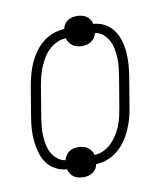

<svg xmlns="http://www.w3.org/2000/svg" viewBox="-73 -631 646 742"><g transform="rotate(-10 250.0 -260.0)"><path d="M196 49Q186 49 175.5 46.5Q165 44 157.5 38.5Q150 33 145 25Q140 17 138 8Q114 6 93.5 -5Q73 -16 60 -34Q47 -52 40.5 -74Q34 -96 31.5 -119.5Q29 -143 30.5 -167Q32 -191 36 -215L56 -335Q60 -357 66 -379Q72 -401 81.5 -422Q91 -443 104.5 -462Q118 -481 136.5 -496Q155 -511 177 -519Q199 -527 221 -528Q223 -537 228 -545.5Q233 -554 241.5 -559.5Q250 -565 259.5 -567Q269 -569 278 -569Q288 -569 298 -566.5Q308 -564 315.5 -558.5Q323 -553 328.5 -545Q334 -537 335 -528Q360 -526 380 -515Q400 -504 413 -486Q426 -468 433 -446Q440 -424 442 -400.5Q444 -377 442.5 -353Q441 -329 437 -305L417 -185Q414 -163 407.5 -141Q401 -119 391.5 -98Q382 -77 368.5 -58Q355 -39 336.5 -24Q318 -9 296.5 -1Q275 7 252 8Q251 17 245.5 25.5Q240 34 231.5 39.5Q223 45 214 47Q205 49 196 49ZM252 -28Q271 -29 288 -37Q305 -45 318.5 -58Q332 -71 342.5 -87.5Q353 -104 360 -121Q367 -138 371 -155.5Q375 -173 378 -190L398 -310Q401 -329 403 -347.5Q405 -366 404 -384Q403 -402 399.5 -419.5Q396 -437 388 -452Q380 -467 366.5 -478.5Q353 -490 335 -492Q333 -482 327.5 -474Q322 -466 314 -460.5Q306 -455 296.5 -453Q287 -451 278 -451Q268 -451 258.5 -453.5Q249 -456 241.5 -461.5Q234 -467 228.5 -475Q223 -483 221 -492Q203 -491 185.5 -483Q168 -475 154.5 -462Q141 -449 131 -432.5Q121 -416 114 -399Q107 -382 102.5 -364.5Q98 -347 95 -330L75 -210Q72 -191 70 -172.5Q68 -154 69 -136Q70 -118 73.5 -100.5Q77 -83 85 -68Q93 -53 107 -41.5Q121 -30 138 -28Q141 -38 146.5 -46Q152 -54 159.5 -59.5Q167 -65 176.5 -67Q186 -69 195 -69Q205 -69 214.5 -66.5Q224 -64 231.5 -58.5Q239 -53 245 -45Q251 -37 252 -28Z"/></g></svg>

Font: Iosevka Term Curly XLt Obl
Style: Regular
Weight: 200
Italic angle: -9°
Designer: Belleve Invis
Foundry: Belleve Invis
Version: Version 32.3.0